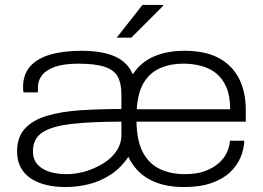

<svg xmlns="http://www.w3.org/2000/svg" viewBox="-20 -743 1063 775"><path d="M244 12Q204 12 169 4Q134 -4 107 -21Q80 -38 64.5 -65.5Q49 -93 49 -132Q49 -190 81 -224.5Q113 -259 171 -276Q229 -293 305.5 -298Q382 -303 470 -303V-363Q470 -407 455 -434Q440 -461 402 -473.5Q364 -486 297 -486Q237 -486 201 -473Q165 -460 149 -438.5Q133 -417 133 -390V-370H75Q74 -375 73.5 -380Q73 -385 73 -391Q73 -441 100.5 -473.5Q128 -506 181 -522Q234 -538 309 -538Q391 -538 443 -515.5Q495 -493 516 -443Q547 -491 600 -514.5Q653 -538 725 -538Q809 -538 863.5 -508.5Q918 -479 945 -425.5Q972 -372 972 -301V-252H531Q532 -175 556.5 -128.5Q581 -82 625 -61Q669 -40 726 -40Q774 -40 807.5 -52.5Q841 -65 863 -84.5Q885 -104 896 -128Q907 -152 908 -175H966Q965 -142 951.5 -109Q938 -76 909.5 -48.5Q881 -21 834.5 -4.5Q788 12 722 12Q641 12 584.5 -18Q528 -48 498 -110Q468 -65 426.5 -38Q385 -11 338.5 0.5Q292 12 244 12ZM248 -40Q288 -40 327 -52Q366 -64 398.5 -84.5Q431 -105 450.5 -134Q470 -163 470 -198V-252Q351 -252 271 -243Q191 -234 152 -209Q113 -184 113 -133Q113 -99 132 -78.5Q151 -58 182 -49Q213 -40 248 -40ZM532 -302H909Q909 -356 893.5 -391.5Q878 -427 852 -447.5Q826 -468 792 -477Q758 -486 720 -486Q666 -486 624.5 -467Q583 -448 559.5 -408Q536 -368 532 -302ZM451 -591 555 -723H638L639 -720L510 -591Z"/></svg>

Font: Archivo SemiExpanded ExtraLight
Style: Regular
Weight: 250
Width: 6
Designer: Hector Gatti
Foundry: Omnibus-Type
Version: Version 2.001